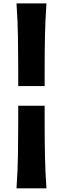

<svg xmlns="http://www.w3.org/2000/svg" viewBox="-20 -895 358 1096"><path d="M84 -403.8V-506.3Q84 -597.2 82.5 -686.5Q81.1 -775.9 74.2 -875.5H245.1Q238.3 -775.9 236.6 -686.5Q234.9 -597.2 234.9 -506.3V-403.8ZM74.2 180.2Q81.1 81.1 82.5 -8.5Q84 -98.1 84 -189V-291.5H234.9V-189Q234.9 -98.1 236.6 -8.5Q238.3 81.1 245.1 180.2Z"/></svg>

Font: Pinar DS2-Bold
Style: Regular
Weight: 700
Designer: Amin Abedi
Version: Version 2.000